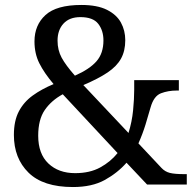

<svg xmlns="http://www.w3.org/2000/svg" viewBox="-20 -744 782 774"><path d="M274 10Q154 10 95 -48Q36 -106 36 -200Q36 -257 56 -295Q76 -333 112 -359Q148 -385 196 -405Q158 -450 138.5 -489Q119 -528 119 -577Q119 -643 163.5 -683.5Q208 -724 308 -724Q372 -724 411 -704.5Q450 -685 467.5 -653Q485 -621 485 -582Q485 -539 468 -508Q451 -477 414 -452Q377 -427 316 -401L498 -208Q512 -253 516.5 -299Q521 -345 521 -382V-421H701V-379H692Q658 -379 629 -368Q600 -357 587 -311Q578 -279 566.5 -241.5Q555 -204 538 -166L631 -67Q645 -52 664.5 -47Q684 -42 724 -42H733V0H573L490 -88Q454 -47 402.5 -18.5Q351 10 274 10ZM283 -46Q342 -46 384 -69Q426 -92 454 -127L233 -364Q187 -339 160.5 -300.5Q134 -262 134 -197Q134 -124 175 -85Q216 -46 283 -46ZM282 -439Q341 -465 369 -497Q397 -529 397 -581Q397 -621 376 -648Q355 -675 304 -675Q260 -675 236 -649Q212 -623 212 -580Q212 -542 228.5 -511.5Q245 -481 282 -439Z"/></svg>

Font: Noto Serif Toto
Style: Regular
Weight: 400
Designer: Monotype Design Team
Foundry: Monotype Imaging Inc.
Version: Version 2.001